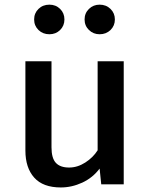

<svg xmlns="http://www.w3.org/2000/svg" viewBox="-20 -791 640 824"><path d="M201 -528V-159Q201 -112 219.8 -92Q238.5 -72 276.5 -72Q312.5 -72 346 -93.5Q379.5 -115 399 -146V-528H511V0H414.5L407.5 -67.5Q378 -28 333 -7.2Q288 13.5 241 13.5Q164.5 13.5 126.8 -28.8Q89 -71 89 -145V-528ZM192 -644Q164 -644 145.2 -662.2Q126.5 -680.5 126.5 -707.5Q126.5 -734.5 145.2 -752.8Q164 -771 192 -771Q219.5 -771 238 -752.8Q256.5 -734.5 256.5 -707.5Q256.5 -680.5 238 -662.2Q219.5 -644 192 -644ZM407.5 -644Q380.5 -644 361.8 -662.2Q343 -680.5 343 -707.5Q343 -734.5 361.8 -752.8Q380.5 -771 407.5 -771Q435.5 -771 454.2 -752.8Q473 -734.5 473 -707.5Q473 -680.5 454.2 -662.2Q435.5 -644 407.5 -644Z"/></svg>

Font: Fira Code Light Medium
Style: Regular
Weight: 500
Monospace: yes
Version: Version 5.002